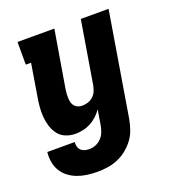

<svg xmlns="http://www.w3.org/2000/svg" viewBox="-135 -626 869 955"><g transform="rotate(-20 300.0 -148.5)"><path d="M220 223Q192 223 165.5 219.5Q139 216 114.5 207Q90 198 69.5 182.5Q49 167 36 145.5Q23 124 18.5 98Q14 72 17 45H162Q161 57 164 69Q167 81 175.5 89Q184 97 195.5 100Q207 103 220 103Q237 103 254 96Q271 89 283.5 75.5Q296 62 302.5 45Q309 28 312 11L325 -69Q313 -51 296.5 -36Q280 -21 261 -11Q242 -1 221 3.5Q200 8 180 8Q153 8 129 -2Q105 -12 90 -32Q75 -52 67.5 -76.5Q60 -101 58 -127.5Q56 -154 58.5 -181Q61 -208 66 -235L93 -400H65V-520H260L209 -216Q207 -204 206.5 -192.5Q206 -181 206.5 -169.5Q207 -158 210 -147Q213 -136 220.5 -128Q228 -120 238 -116Q248 -112 260 -112Q275 -112 290.5 -117Q306 -122 318 -133Q330 -144 336 -158.5Q342 -173 345 -188L400 -520H547L456 30Q451 57 442 83.5Q433 110 416 133Q399 156 376 174.5Q353 193 326.5 204Q300 215 273 219Q246 223 220 223Z"/></g></svg>

Font: Iosevka Etoile Heavy
Style: Italic
Weight: 900
Italic angle: -9°
Designer: Belleve Invis
Foundry: Belleve Invis
Version: Version 22.1.2; ttfautohint (v1.8.4)